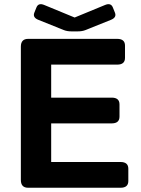

<svg xmlns="http://www.w3.org/2000/svg" viewBox="-20 -883 665 903"><path d="M160.6 -789.6Q132.3 -800.8 141.6 -823.7L151.4 -848.1Q160.6 -871.1 188.5 -859.4L330.6 -800.8H331.5L473.6 -859.4Q501.5 -871.1 510.7 -848.1L520.5 -823.7Q529.8 -800.8 501.5 -789.6L382.3 -741.7Q366.7 -735.4 345.7 -735.4H316.4Q295.4 -735.4 279.8 -741.7ZM112.3 0Q78.1 0 78.1 -36.6V-663.6Q78.1 -700.2 112.3 -700.2H531.2Q567.9 -700.2 567.9 -668.5V-610.8Q567.9 -579.1 531.2 -579.1H220.7V-423.8H505.4Q542 -423.8 542 -392.1V-334.5Q542 -302.7 505.4 -302.7H220.7V-121.1H546.9Q583.5 -121.1 583.5 -89.4V-31.7Q583.5 0 546.9 0Z"/></svg>

Font: Istok
Style: Bold
Weight: 700
Designer: Andrey V. Panov
Foundry: Andrey V. Panov
Version: Version 1.0.1